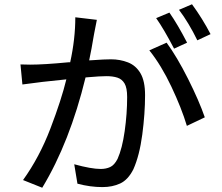

<svg xmlns="http://www.w3.org/2000/svg" viewBox="-20 -859 1040 900"><path d="M856 -269Q831 -352 783.5 -452.5Q736 -553 680 -623L761 -659Q810 -592 861.5 -489.5Q913 -387 940 -309ZM178 21 88 -15Q165 -122 216.5 -257Q268 -392 291 -487Q220 -480 178 -475L163 -473L85 -463L76 -557L121 -556Q186 -556 300 -567H309Q333 -676 333 -778L434 -766L422 -705L418 -683Q410 -633 398 -576L415 -577Q470 -581 500 -581Q543 -581 580 -566.5Q617 -552 638.5 -515.5Q660 -479 660 -413Q660 -327 647 -228.5Q634 -130 605 -65Q580 -16 543.5 1Q507 18 460 18Q403 18 343 2L328 -89Q408 -67 452 -67Q477 -67 496.5 -76Q516 -85 531 -114Q553 -163 564.5 -244.5Q576 -326 576 -404Q576 -447 564 -467.5Q552 -488 530.5 -495Q509 -502 479 -502Q450 -502 393 -497Q385 -497 381 -496Q307 -192 178 21ZM796 -631Q748 -723 712 -774L774 -800Q812 -746 857 -659ZM905 -670Q865 -752 819 -813L880 -839Q929 -772 967 -699Z"/></svg>

Font: LXGW 975 Gothic SC
Style: Regular
Weight: 400
Version: Version 2.01;February 25, 2021